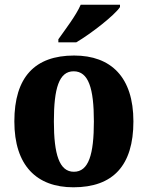

<svg xmlns="http://www.w3.org/2000/svg" viewBox="-20 -786 628 816"><path d="M228 -619V-606H304C367 -643 467 -721 490 -756V-766H323C304 -721 256 -659 228 -619ZM292 10C460 10 547 -82 547 -270C547 -458 452 -550 295 -550C128 -550 41 -458 41 -270C41 -82 136 10 292 10ZM294 -56C232 -56 209 -130 209 -270C209 -411 231 -483 293 -483C356 -483 379 -411 379 -270C379 -130 357 -56 294 -56Z"/></svg>

Font: Noto Serif Hebrew SemiCondensed ExtraBold
Style: Regular
Weight: 800
Width: 4
Designer: Monotype Design Team
Foundry: Monotype Imaging Inc.
Version: Version 2.004